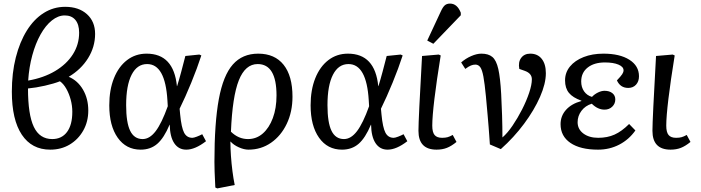

<svg xmlns="http://www.w3.org/2000/svg" viewBox="-20 -820 3909 1070"><path d="M260 14Q157 14 101.5 -69.5Q46 -153 46 -309Q46 -413 68 -499.5Q90 -586 129.5 -649.5Q169 -713 223.5 -747.5Q278 -782 343 -782Q419 -782 464.5 -741Q510 -700 510 -631Q510 -559 471 -496Q432 -433 363 -392Q413 -371 442.5 -320.5Q472 -270 472 -204Q472 -142 444 -92.5Q416 -43 368.5 -14.5Q321 14 260 14ZM137 -371Q223 -386 287 -424Q351 -462 386 -517Q421 -572 421 -638Q421 -684 400 -709Q379 -734 341 -734Q304 -734 269 -706Q234 -678 206 -628Q178 -578 160 -512Q142 -446 137 -371ZM271 -45Q324 -45 353.5 -84.5Q383 -124 383 -197Q383 -231 374 -264.5Q365 -298 349.5 -325.5Q334 -353 314 -367Q281 -354 230.5 -342.5Q180 -331 136 -327Q136 -181 168.5 -113Q201 -45 271 -45Z M764 14Q683 14 636 -52.5Q589 -119 589 -233Q589 -319 615 -384Q641 -449 688 -485Q735 -521 797 -521Q948 -521 966 -340H967Q978 -375 990 -420Q1002 -465 1013 -508L1091 -516L1102 -511Q1079 -440 1046 -359.5Q1013 -279 981 -214L984 -182Q991 -109 1006 -80.5Q1021 -52 1052 -52Q1060 -52 1077 -58.5Q1094 -65 1107 -72L1128 -33Q1067 14 1018 14Q975 14 951 -22Q927 -58 926 -125H925Q894 -51 856.5 -18.5Q819 14 764 14ZM775 -45Q814 -45 847.5 -89Q881 -133 915 -228L913 -261Q901 -463 800 -463Q744 -463 713.5 -403.5Q683 -344 683 -234Q683 -137 705.5 -91Q728 -45 775 -45Z M1191 230 1180 225Q1177 167 1176 136Q1175 105 1175 82Q1175 -135 1199.5 -267.5Q1224 -400 1277.5 -460.5Q1331 -521 1419 -521Q1511 -521 1560.5 -459Q1610 -397 1610 -281Q1610 -197 1578 -130Q1546 -63 1490.5 -24.5Q1435 14 1365 14Q1340 14 1311 1Q1282 -12 1265 -31H1264Q1264 5 1267 48.5Q1270 92 1275.5 134.5Q1281 177 1288 211ZM1362 -45Q1409 -45 1444.5 -76Q1480 -107 1500.5 -162Q1521 -217 1521 -288Q1521 -463 1416 -463Q1347 -463 1311 -372.5Q1275 -282 1267 -86Q1309 -45 1362 -45Z M1886 14Q1805 14 1758 -52.5Q1711 -119 1711 -233Q1711 -319 1737 -384Q1763 -449 1810 -485Q1857 -521 1919 -521Q2070 -521 2088 -340H2089Q2100 -375 2112 -420Q2124 -465 2135 -508L2213 -516L2224 -511Q2201 -440 2168 -359.5Q2135 -279 2103 -214L2106 -182Q2113 -109 2128 -80.5Q2143 -52 2174 -52Q2182 -52 2199 -58.5Q2216 -65 2229 -72L2250 -33Q2189 14 2140 14Q2097 14 2073 -22Q2049 -58 2048 -125H2047Q2016 -51 1978.5 -18.5Q1941 14 1886 14ZM1897 -45Q1936 -45 1969.5 -89Q2003 -133 2037 -228L2035 -261Q2023 -463 1922 -463Q1866 -463 1835.5 -403.5Q1805 -344 1805 -234Q1805 -137 1827.5 -91Q1850 -45 1897 -45Z M2413 14Q2312 14 2312 -91Q2312 -123 2317 -226.5Q2322 -330 2332 -508L2425 -516L2436 -511Q2413 -369 2401 -269Q2389 -169 2389 -120Q2389 -83 2402 -67.5Q2415 -52 2444 -52Q2462 -52 2474.5 -55.5Q2487 -59 2503 -68L2524 -29Q2496 -6 2470.5 4Q2445 14 2413 14ZM2395 -576 2361 -594 2437 -757Q2448 -781 2459 -790.5Q2470 -800 2488 -800Q2528 -800 2548 -749V-735Z M2771 11 2710 -15Q2708 -44 2706.5 -65.5Q2705 -87 2703 -112.5Q2701 -138 2697.5 -178Q2694 -218 2688 -283Q2681 -355 2674 -393Q2667 -431 2656.5 -445.5Q2646 -460 2629 -460Q2617 -460 2604.5 -455Q2592 -450 2573 -436L2550 -472Q2575 -494 2606 -507.5Q2637 -521 2663 -521Q2702 -521 2724 -502.5Q2746 -484 2757 -435.5Q2768 -387 2773 -296Q2776 -242 2778 -177.5Q2780 -113 2780 -54Q2808 -78 2836.5 -120Q2865 -162 2889.5 -210Q2914 -258 2929 -303Q2944 -348 2944 -378Q2944 -411 2905 -425L2874 -436Q2867 -474 2884.5 -497.5Q2902 -521 2935 -521Q2976 -521 2999 -492Q3022 -463 3022 -412Q3022 -354 2989.5 -280Q2957 -206 2900.5 -130Q2844 -54 2771 11Z M3313 14Q3214 14 3159 -23.5Q3104 -61 3104 -128Q3104 -174 3134.5 -208Q3165 -242 3220 -257V-259Q3172 -276 3150.5 -302.5Q3129 -329 3129 -372Q3129 -416 3156.5 -449.5Q3184 -483 3232.5 -502Q3281 -521 3343 -521Q3434 -521 3487.5 -487Q3541 -453 3541 -395Q3541 -366 3524.5 -348Q3508 -330 3481 -330Q3437 -330 3418 -372Q3440 -395 3447.5 -406.5Q3455 -418 3455 -428Q3455 -448 3426.5 -460Q3398 -472 3351 -472Q3291 -472 3255 -443.5Q3219 -415 3219 -366Q3219 -334 3235 -311Q3251 -288 3279 -280Q3293 -295 3312.5 -304.5Q3332 -314 3349 -314Q3376 -314 3392.5 -301Q3409 -288 3409 -266Q3409 -242 3392 -225.5Q3375 -209 3349 -209Q3311 -209 3278 -242Q3242 -231 3220.5 -202.5Q3199 -174 3199 -139Q3199 -100 3231 -76Q3263 -52 3314 -52Q3365 -52 3405 -70Q3445 -88 3486 -129L3521 -93Q3485 -42 3431 -14Q3377 14 3313 14Z M3717 14Q3616 14 3616 -91Q3616 -123 3621 -226.5Q3626 -330 3636 -508L3729 -516L3740 -511Q3717 -369 3705 -269Q3693 -169 3693 -120Q3693 -83 3706 -67.5Q3719 -52 3748 -52Q3766 -52 3778.5 -55.5Q3791 -59 3807 -68L3828 -29Q3800 -6 3774.5 4Q3749 14 3717 14Z"/></svg>

Font: Literata 12pt
Style: Italic
Weight: 400
Italic angle: -2°
Designer: Latin by Veronika Burian and Jose Scaglione. Greek by Irene Vlachou. Cyrillic by Vera Evstafieva
Foundry: TypeTogether
Version: Version 3.002